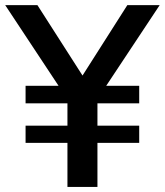

<svg xmlns="http://www.w3.org/2000/svg" viewBox="-20 -739 652 759"><path d="M365.2 0V-174.3H530.3V-242.2H365.2V-330.6H530.3V-399.9H399.9L611.3 -718.8H483.4L306.2 -440.4L127.9 -718.8H0.5L211.4 -399.9H81.1V-330.6H246.6V-242.2H81.1V-174.3H246.6V0Z"/></svg>

Font: Winston Medium
Style: Regular
Weight: 500
Designer: Vernon Adams, Kim Jin-seong, David Berlow, Cristiano Sobral
Foundry: The Winston Project Authors
Version: Version 3.004